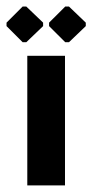

<svg xmlns="http://www.w3.org/2000/svg" viewBox="-59 -559 279 579"><path d="M9.3 -431.7H20.3L71 -480.3V-490.7L20.3 -539.3H9.3L-39.3 -490.7V-480.3ZM137.7 -431.7H149L199.7 -480.3V-490.7L149 -539.3H137.7L89 -490.7V-480.3ZM23.3 0H137V-390.7H23.3Z"/></svg>

Font: Jomhuria
Style: Regular
Weight: 400
Designer: Arabic design by Kourosh Beigpour, Latin design by Eben Sorkin, engineering by Lasse Fister and Khaled Hosney
Version: Version 1.0010